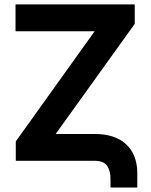

<svg xmlns="http://www.w3.org/2000/svg" viewBox="-20 -727 681 868"><path d="M50.2 -707H589.2V-619.2L231.6 -121.2H408.9Q470.5 -121.2 513.5 -99.8Q556.5 -78.3 578.9 -37.6Q601.2 3.2 600.7 59.1V120.9H479.5V85.2Q480.1 46 464.6 23Q449.1 0 408.9 0H51.4V-87.8L408 -585.8H50.2Z"/></svg>

Font: WEMIX Pretendard Variable
Style: Regular
Weight: 400
Designer: Base glyphs from Inter by Rasmus Andersson; Hangeul glyphs from Noto Sans CJK(Source Han Sans) by Jang Soo-young and Kan
Foundry: Kil Hyung-jin
Version: Version 1.000;Glyphs 3.2 (3208)